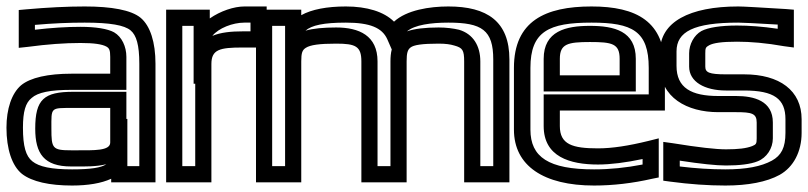

<svg xmlns="http://www.w3.org/2000/svg" viewBox="-32 -539 2500 594"><path d="M449 0V-342C449 -408 433 -459 403 -484C374 -508 313 -519 230 -519C176 -519 115 -516 48 -510L26 -508V-485V-419V-391L54 -394C114 -402 168 -406 217 -406C260 -406 284 -402 297 -395C306 -390 309 -384 309 -363V-311H189C117 -311 62 -299 33 -275C4 -250 -12 -202 -12 -144C-12 -78 5 -26 36 -1C67 23 121 35 191 35C240 35 282 28 312 14V25H337H424H449V0ZM127 -141C127 -208 123 -205 195 -205H309V-98C309 -72 258 -74 206 -74H188C130 -74 127 -80 127 -141ZM77 -141C77 -64 104 -24 188 -24H206C230 -24 266 -23 297 -31C281 -20 248 -15 191 -15C127 -15 89 -23 68 -40C48 -56 39 -86 39 -144C39 -194 47 -221 66 -236C85 -253 123 -261 189 -261H334H359V-286V-363C359 -395 345 -425 321 -439C301 -450 264 -456 217 -456C174 -456 127 -453 76 -447V-462C132 -467 183 -469 230 -469C309 -469 353 -461 372 -445C390 -430 399 -400 399 -342V-25H362V-46V-171H359V-230V-255H334H195C104 -255 77 -232 77 -141Z M617 -482V-484V-509H592H507H482V-484V0V25H507H597H622V0V-341C622 -386 648 -392 718 -392H768H793V-417V-494V-519H768H724C692 -519 650 -505 617 -482ZM572 -280V-25H532V-459H567V-405V-280H572ZM625 -428C644 -452 688 -469 724 -469H743V-442H718C684 -442 651 -439 625 -428Z M1355 -519C1297 -519 1226 -508 1187 -472C1156 -503 1103 -519 1038 -519C980 -519 932 -510 900 -492V-509H875H785H760V-484V0V25H785H875H900V0V-349C900 -375 903 -384 914 -391C928 -400 956 -404 1008 -404C1068 -404 1086 -396 1086 -349V0V25H1111H1201H1226V0V-349C1226 -375 1229 -385 1238 -392C1248 -400 1274 -404 1325 -404C1346 -404 1361 -402 1374 -398C1399 -391 1404 -384 1404 -349V0V25H1429H1519H1544V0V-355C1544 -473 1475 -519 1355 -519ZM850 -349V-300V-25H810V-459H850V-425V-349ZM1180 -386C1177 -375 1176 -362 1176 -349V-25H1136V-349C1136 -429 1079 -454 1008 -454C969 -454 936 -451 913 -444C932 -461 970 -469 1038 -469C1113 -469 1150 -453 1166 -418L1180 -386ZM1355 -469C1459 -469 1494 -446 1494 -355V-25H1454V-349C1454 -397 1432 -434 1388 -447C1371 -451 1349 -454 1325 -454C1283 -454 1250 -450 1227 -442C1251 -462 1301 -469 1355 -469Z M1798 -519C1655 -519 1558 -474 1558 -329V-138C1558 -26 1650 35 1806 35C1864 35 1925 28 1986 14L2006 10V-10V-79V-111L1974 -103C1913 -88 1862 -80 1818 -80C1739 -80 1700 -92 1700 -149V-197H2000H2025V-222V-329C2025 -473 1937 -519 1798 -519ZM1798 -469C1924 -469 1975 -443 1975 -329V-247H1675H1650V-222V-149C1650 -54 1731 -30 1818 -30C1857 -30 1904 -36 1956 -47V-30C1904 -20 1855 -15 1806 -15C1665 -15 1609 -53 1609 -138V-329C1609 -442 1666 -469 1798 -469ZM1793 -409C1862 -409 1885 -404 1885 -357V-306H1700V-357C1700 -403 1724 -409 1793 -409ZM1793 -459C1719 -459 1650 -443 1650 -357V-281V-256H1675H1910H1935V-281V-357C1935 -443 1868 -459 1793 -459Z M2190 -192H2245C2294 -192 2309 -188 2309 -160V-111C2309 -94 2307 -92 2295 -87C2277 -80 2252 -77 2214 -77C2183 -77 2129 -83 2049 -96L2020 -100V-71V-2V20L2042 23C2102 31 2159 35 2212 35C2282 35 2340 24 2380 2C2423 -22 2448 -70 2448 -128V-170C2448 -259 2380 -309 2270 -309H2214C2161 -309 2150 -315 2150 -333V-374C2150 -390 2151 -393 2162 -399C2175 -406 2201 -410 2248 -410C2290 -410 2338 -406 2394 -396L2424 -392V-421V-486V-509L2400 -511C2318 -516 2268 -519 2252 -519C2101 -519 2010 -471 2010 -380V-335C2010 -237 2094 -192 2190 -192ZM2190 -242C2107 -242 2061 -267 2061 -335V-380C2061 -441 2114 -469 2252 -469C2265 -469 2306 -467 2374 -463V-450C2327 -457 2284 -460 2248 -460C2198 -460 2159 -454 2138 -443C2115 -430 2100 -402 2100 -374V-333C2100 -286 2148 -259 2214 -259H2270C2363 -259 2398 -233 2398 -170V-128C2398 -82 2385 -58 2356 -42C2323 -24 2277 -15 2212 -15C2167 -15 2120 -18 2071 -24V-42C2136 -32 2184 -27 2214 -27C2255 -27 2290 -31 2312 -40C2340 -51 2359 -80 2359 -111V-160C2359 -227 2301 -242 2245 -242H2190Z"/></svg>

Font: Gamestation DisplayOutline
Style: Regular
Weight: 400
Designer: Jonas Hecksher
Foundry: Jonas Hecksher, Playtypeª, e-types AS
Version: Version 1.003